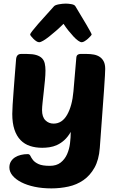

<svg xmlns="http://www.w3.org/2000/svg" viewBox="-20 -849 650 1064"><path d="M232 -458Q232 -435 229 -403.5Q226 -372 222.5 -340.5Q219 -309 216 -281.5Q213 -254 213 -239Q213 -201 231.5 -182.5Q250 -164 277 -164Q324 -164 352 -213Q380 -262 387 -343L403 -530Q404 -541 410.5 -545.5Q417 -550 425 -550H461Q482 -550 500.5 -546.5Q519 -543 533 -533.5Q547 -524 555 -508Q563 -492 563 -467Q563 -457 561.5 -429.5Q560 -402 556.5 -350.5Q553 -299 547 -220.5Q541 -142 533 -29Q528 37 503.5 80.5Q479 124 442 149.5Q405 175 359 185Q313 195 265 195Q214 195 171.5 186Q129 177 98 161Q67 145 49.5 124Q32 103 32 79Q32 60 40.5 46Q49 32 63 23Q77 14 95.5 9.5Q114 5 134 5Q144 5 148.5 15Q153 25 162.5 37.5Q172 50 193 60Q214 70 256 70Q293 70 316 52Q339 34 351.5 6Q364 -22 368 -55Q372 -88 372 -118Q356 -90 336.5 -72.5Q317 -55 296 -45.5Q275 -36 254 -33Q233 -30 214 -30Q177 -30 146.5 -40Q116 -50 94 -72.5Q72 -95 60 -131Q48 -167 48 -218Q48 -237 50 -268.5Q52 -300 55 -339.5Q58 -379 61.5 -425Q65 -471 69 -519Q71 -550 97 -550H129Q161 -550 181 -544Q201 -538 212.5 -526.5Q224 -515 228 -497.5Q232 -480 232 -458ZM433 -615Q425 -615 413 -623.5Q401 -632 387.5 -646.5Q374 -661 359.5 -679Q345 -697 332 -717Q312 -697 291.5 -679Q271 -661 252.5 -646.5Q234 -632 219.5 -623.5Q205 -615 197 -615Q190 -615 181.5 -620.5Q173 -626 165.5 -633.5Q158 -641 152.5 -648Q147 -655 147 -658Q147 -662 159.5 -678Q172 -694 191.5 -716.5Q211 -739 234.5 -764.5Q258 -790 279 -814Q285 -821 305.5 -825Q326 -829 345 -829Q358 -829 375.5 -826Q393 -823 398 -814Q414 -787 430 -760.5Q446 -734 459 -712Q472 -690 480 -675Q488 -660 488 -658Q488 -656 482 -649Q476 -642 467.5 -634.5Q459 -627 449.5 -621Q440 -615 433 -615Z"/></svg>

Font: PoetsenOne
Style: Regular
Weight: 400
Designer: Rodrigo Fuenzalida, Pablo Impallari
Foundry: Pablo Impallari, Rodrigo Fuenzalida
Version: Version 1.000; ttfautohint (v0.8) -G 200 -r 50